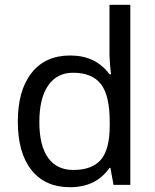

<svg xmlns="http://www.w3.org/2000/svg" viewBox="-20 -780 655 810"><path d="M274.9 9.8Q170.4 9.8 112.8 -62.5Q55.2 -134.8 55.2 -267.1Q55.2 -398.4 113 -472.2Q170.9 -545.9 275.9 -545.9Q383.8 -545.9 441.9 -466.8H448.2Q446.8 -476.6 444.3 -506.1Q441.9 -535.6 441.9 -545.9V-759.8H529.8V0H459L445.8 -71.8H441.9Q385.7 9.8 274.9 9.8ZM289.1 -63Q369.1 -63 406 -106.7Q442.9 -150.4 442.9 -250V-266.1Q442.9 -377.9 405.5 -425.5Q368.2 -473.1 288.1 -473.1Q220.2 -473.1 183.1 -419.2Q146 -365.2 146 -265.1Q146 -165.5 182.9 -114.3Q219.7 -63 289.1 -63Z"/></svg>

Font: NotoPenekeko
Style: Regular
Weight: 400
Designer: Monotype Design team
Foundry: Monotype Imaging Inc.
Version: Version 1.04